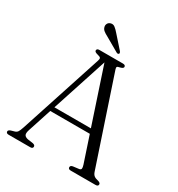

<svg xmlns="http://www.w3.org/2000/svg" viewBox="-202 -1000 1048 1131"><g transform="rotate(30 322.5 -435.0)"><path d="M191 -13.5Q191 0 173.5 0H27Q9.5 0 9.5 -13.5Q9.5 -22.5 25 -28L47.5 -34.5Q60.5 -38 67 -47.5Q73.5 -57 81.5 -81.5L264.5 -641.5Q269.5 -655.5 265.5 -661.5Q261.5 -667.5 245 -671Q222.5 -676.5 222.5 -686.5Q222.5 -700 240.5 -700H400Q418 -700 418 -686.5Q418 -676.5 395.5 -671Q381.5 -668.5 378.5 -664Q375.5 -659.5 379.5 -647.5L574 -65.5Q579.5 -48.5 589.2 -40.8Q599 -33 616.5 -29.5Q635.5 -24.5 635.5 -13.5Q635.5 0 617.5 0H449Q431.5 0 431.5 -13.5Q431.5 -25 447.5 -28L487 -33Q499 -34.5 500.5 -42.8Q502 -51 496.5 -68L438 -244H169L117 -84.5Q109 -60.5 113.8 -49.2Q118.5 -38 138 -33.5L175.5 -28Q191 -24.5 191 -13.5ZM179.5 -275H427.5L302.5 -651.5ZM277.5 -834 348.5 -754Q351 -750.5 352.5 -746.2Q354 -742 351.5 -738.5Q346 -732.5 336.5 -737L241 -792Q224 -800.5 212.5 -809.8Q201 -819 198 -832.5Q195 -844 200.8 -854.8Q206.5 -865.5 219.5 -869Q235 -873.5 248.2 -863.2Q261.5 -853 277.5 -834Z"/></g></svg>

Font: Fraunces 72pt S050 Light
Style: Regular
Weight: 300
Version: Version 1.000; ttfautohint (v1.8.3)